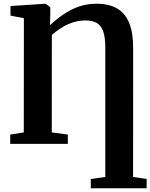

<svg xmlns="http://www.w3.org/2000/svg" viewBox="-20 -774 809 1033"><path d="M468.5 239V189L546.5 178V-518Q546.5 -573.5 535.2 -605.2Q524 -637 500.5 -650.5Q477 -664 441 -664Q392 -664 347.8 -644.5Q303.5 -625 259 -586L258.5 -61.5L345 -50V0H35V-50L108 -61.5L108.5 -676L36.5 -690V-741.5L218 -753.5H226.5L250.5 -734.5V-696L249 -638.5Q291 -677.5 331.5 -703.2Q372 -729 413.2 -741.5Q454.5 -754 498.5 -754Q565.5 -754 609.2 -729Q653 -704 674.8 -651Q696.5 -598 696.5 -515L696 178L769 189V239Z"/></svg>

Font: Merriweather 48pt
Style: Bold
Weight: 700
Version: Version 2.100